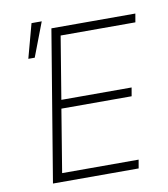

<svg xmlns="http://www.w3.org/2000/svg" viewBox="-85 -840 797 912"><g transform="rotate(-10 313.5 -384.0)"><path d="M96.6 0 217.3 -727.3H622.2L615.1 -686.1H254.6L204.9 -384.6H543.7L536.6 -343.4H197.8L148.1 -41.2H517L509.9 0ZM84.2 -603.7 128.6 -768.1H177.9L115.1 -603.7Z"/></g></svg>

Font: Inter P Extra Light
Style: Italic
Weight: 200
Italic angle: 9.39999°
Designer: Rasmus Andersson
Foundry: rsms
Version: Version 3.018;git-588b23468